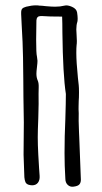

<svg xmlns="http://www.w3.org/2000/svg" viewBox="-20 -698 381 717"><path d="M224 -31Q221 -79 221 -126Q221 -190 224 -253Q226 -317 226 -347Q215 -418 213 -576Q213 -613 212 -636Q161 -636 138 -638H132Q117 -638 116 -622L115 -550Q115 -498 118 -487Q120 -475 120 -471Q120 -463 118 -447Q116 -431 116 -423Q116 -408 121 -397Q125 -388 124.5 -372Q124 -356 124 -348Q125 -317 123 -257Q121 -209 121 -186Q121 -157 123 -120.5Q125 -84 126 -69L128 -41Q129 -25 121.5 -15.5Q114 -6 100 -6Q95 -6 87 -8Q78 -11 75 -18Q72 -25 71 -36L68 -120L69 -241Q67 -349 67 -402L66 -483Q65 -540 61 -604L59 -645V-651Q59 -661 63 -665.5Q67 -670 78 -673Q98 -678 114 -678Q123 -678 127 -677Q135 -677 151 -675Q173 -673 186 -673Q205 -673 221 -677Q232 -680 249 -672.5Q266 -665 268 -651Q270 -637 270 -629Q270 -621 269 -617Q265 -605 265 -588Q265 -579 266 -568Q267 -557 267 -545Q267 -535 266 -529Q265 -520 265 -500Q265 -467 271 -407L274 -380Q275 -371 275 -353Q275 -332 274 -322Q274 -314 273.5 -302.5Q273 -291 274 -275Q273 -252 275 -206L276 -184L282 -27Q282 -16 276.5 -9.5Q271 -3 255 -1Q242 1 233 -7.5Q224 -16 224 -31Z"/></svg>

Font: Amatic SC
Style: Bold
Weight: 700
Designer: Multiple Designers
Foundry: Vernon Adams
Version: Version 2.505